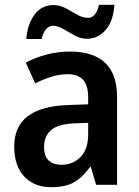

<svg xmlns="http://www.w3.org/2000/svg" viewBox="-20 -767 577 797"><path d="M270 -553Q466 -553 466 -364V0H379L357 -74H354Q323 -31 287.5 -10.5Q252 10 192 10Q122 10 80.5 -34.5Q39 -79 39 -158Q39 -242 95 -284.5Q151 -327 262 -331L346 -334V-363Q346 -413 324.5 -436Q303 -459 262 -459Q227 -459 193.5 -448.5Q160 -438 126 -421L87 -507Q126 -528 173 -540.5Q220 -553 270 -553ZM289 -255Q220 -252 191.5 -226.5Q163 -201 163 -157Q163 -118 182.5 -100.5Q202 -83 235 -83Q283 -83 314.5 -115.5Q346 -148 346 -209V-257ZM89 -605Q94 -667 123.5 -706.5Q153 -746 202 -746Q229 -746 253.5 -732.5Q278 -719 300.5 -706Q323 -693 345 -693Q379 -693 391 -747H455Q450 -678 418 -642Q386 -606 341 -606Q315 -606 290.5 -619.5Q266 -633 243 -646.5Q220 -660 199 -660Q184 -660 171 -645.5Q158 -631 153 -605Z"/></svg>

Font: Noto Sans Telugu SemiCondensed SemiBold
Style: Regular
Weight: 600
Width: 4
Designer: Jelle Bosma - Monotype Design Team
Foundry: Monotype Imaging Inc.
Version: Version 2.005; ttfautohint (v1.8.4.7-5d5b)